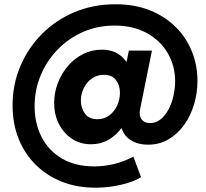

<svg xmlns="http://www.w3.org/2000/svg" viewBox="-20 -748 966 902"><path d="M427.2 133.8Q341.8 133.8 270.8 105.7Q199.7 77.6 147.7 26.1Q95.7 -25.4 67.4 -96.2Q39.1 -167 39.1 -253.4Q39.1 -351.1 75.7 -437.3Q112.3 -523.4 177.5 -588.9Q242.7 -654.3 330.8 -691.2Q418.9 -728 522 -728Q613.3 -728 684.8 -699.2Q756.3 -670.4 806.2 -620.4Q856 -570.3 881.8 -505.4Q907.7 -440.4 907.7 -368.2Q907.7 -311 891.6 -257.3Q875.5 -203.6 845 -161.1Q814.5 -118.7 771.7 -93.5Q729 -68.4 676.3 -68.4Q626 -68.4 593.5 -90.3Q561 -112.3 552.2 -144.5H502L526.9 -188.5L573.7 -413.1L562 -457.5H574.7L585.4 -510.3H693.8L637.7 -232.9Q632.3 -205.1 645 -187.5Q657.7 -169.9 685.1 -169.9Q712.9 -169.9 734.9 -187.7Q756.8 -205.6 772 -234.4Q787.1 -263.2 794.9 -297.9Q802.7 -332.5 802.7 -366.7Q802.7 -438.5 768.3 -497.8Q733.9 -557.1 669.9 -592.5Q606 -627.9 518.6 -627.9Q438.5 -627.9 370.1 -597.9Q301.8 -567.9 250.7 -515.1Q199.7 -462.4 171.1 -394Q142.6 -325.7 142.6 -249Q142.6 -168.5 175.3 -104.5Q208 -40.5 270.8 -3.4Q333.5 33.7 423.3 33.7Q467.3 33.7 514.2 22.9Q561 12.2 606.4 -12.2L642.6 84Q619.1 99.1 583.7 110.4Q548.3 121.6 507.8 127.7Q467.3 133.8 427.2 133.8ZM407.2 -70.3Q356.9 -70.3 318.1 -95.9Q279.3 -121.6 256.8 -165.5Q234.4 -209.5 234.4 -264.2Q234.4 -312.5 251.5 -357.4Q268.6 -402.3 298.8 -437.7Q329.1 -473.1 369.9 -493.9Q410.6 -514.6 457.5 -514.6Q508.3 -514.6 541.5 -490.5Q574.7 -466.3 591.1 -424.3Q607.4 -382.3 607.4 -329.6Q607.4 -279.3 593.3 -232.9Q579.1 -186.5 553 -149.7Q526.9 -112.8 490 -91.6Q453.1 -70.3 407.2 -70.3ZM437.5 -188Q469.7 -188 493.7 -206.1Q517.6 -224.1 530.5 -252.4Q543.5 -280.8 543.5 -312.5Q543.5 -346.7 525.1 -371.6Q506.8 -396.5 468.3 -396.5Q436 -396.5 411.6 -379.2Q387.2 -361.8 373.5 -334Q359.9 -306.2 359.9 -274.9Q359.9 -240.7 378.9 -214.4Q397.9 -188 437.5 -188Z"/></svg>

Font: Reddit Sans ExtraBold
Style: Italic
Weight: 800
Italic angle: -11.25°
Designer: Stephen Hutchings
Version: Version 1.013